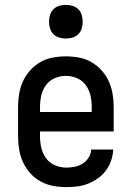

<svg xmlns="http://www.w3.org/2000/svg" viewBox="-20 -759 540 787"><path d="M252 8Q225 8 198 3Q171 -2 147 -15Q123 -28 104.5 -48.5Q86 -69 74.5 -94Q63 -119 58.5 -146Q54 -173 54 -200V-320Q54 -347 58.5 -374Q63 -401 74 -425.5Q85 -450 103.5 -470.5Q122 -491 145.5 -504.5Q169 -518 196 -523Q223 -528 250 -528Q277 -528 304 -523Q331 -518 354.5 -504.5Q378 -491 396.5 -470.5Q415 -450 426 -425.5Q437 -401 441.5 -374Q446 -347 446 -320V-220H144V-200Q144 -176 149.5 -152.5Q155 -129 169 -110Q183 -91 205.5 -81.5Q228 -72 252 -72Q269 -72 286.5 -75.5Q304 -79 319 -88.5Q334 -98 343.5 -113.5Q353 -129 354 -146H444Q443 -123 435.5 -101Q428 -79 414.5 -60.5Q401 -42 382 -28.5Q363 -15 342 -6.5Q321 2 298 5Q275 8 252 8ZM356 -300V-320Q356 -344 351 -367Q346 -390 332 -409.5Q318 -429 296 -438.5Q274 -448 250 -448Q226 -448 204 -438.5Q182 -429 168 -409.5Q154 -390 149 -367Q144 -344 144 -320V-300ZM250 -601Q236 -601 222.5 -605Q209 -609 199 -619Q189 -629 185 -642.5Q181 -656 181 -670Q181 -684 185 -697.5Q189 -711 199 -721Q209 -731 222.5 -735Q236 -739 250 -739Q264 -739 277.5 -735Q291 -731 301 -721Q311 -711 315 -697.5Q319 -684 319 -670Q319 -656 315 -642.5Q311 -629 301 -619Q291 -609 277.5 -605Q264 -601 250 -601Z"/></svg>

Font: Iosevka SS18 Medium
Style: Regular
Weight: 500
Monospace: yes
Designer: Belleve Invis
Foundry: Belleve Invis
Version: Version 25.1.1; ttfautohint (v1.8.4)